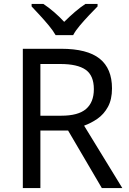

<svg xmlns="http://www.w3.org/2000/svg" viewBox="-20 -964 662 984"><path d="M294 -714Q427 -714 490.5 -663.5Q554 -613 554 -511Q554 -454 533 -416Q512 -378 479.5 -355.5Q447 -333 411 -320L607 0H502L329 -295H187V0H97V-714ZM289 -636H187V-371H294Q381 -371 421 -405.5Q461 -440 461 -507Q461 -577 419 -606.5Q377 -636 289 -636ZM265 -784Q252 -807 230 -833.5Q208 -860 184 -886Q160 -912 142 -931V-944H202Q228 -927 256 -903Q284 -879 309 -852Q336 -879 364 -903Q392 -927 418 -944H480V-931Q461 -912 436.5 -886Q412 -860 389.5 -833.5Q367 -807 355 -784Z"/></svg>

Font: TSCustom
Style: Regular
Weight: 400
Designer: Monotype Design Team
Foundry: Monotype Imaging Inc.
Version: Version 2.004; ttfautohint (v1.8.3) -l 8 -r 50 -G 200 -x 14 